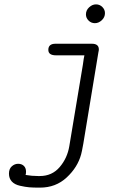

<svg xmlns="http://www.w3.org/2000/svg" viewBox="-20 -631 565 878"><path d="M373 -565Q373 -584 387.5 -597.5Q402 -611 419 -611Q436 -611 448 -599Q460 -587 460 -571Q460 -552 445.5 -538.5Q431 -525 414 -525Q397 -525 385 -537Q373 -549 373 -565ZM99 154Q99 164 97 169Q125 174 154 174H162Q218 174 253 133Q288 92 297 37L359 -335Q363 -366 366 -378H236Q201 -378 201 -403Q201 -431 234 -431H400Q432 -431 432 -405Q432 -400 430 -392L361 26Q354 65 351 75Q335 134 285 180.5Q235 227 163 227H158Q131 227 113.5 225.5Q96 224 71.5 218.5Q47 213 34 199Q21 185 21 163Q21 141 34 129.5Q47 118 63 118Q79 118 89 127.5Q99 137 99 154Z"/></svg>

Font: CMU Typewriter Text
Style: LightOblique
Weight: 200
Italic angle: -9.46001°
Version: Version 0.7.0